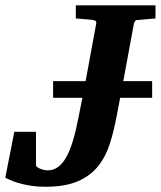

<svg xmlns="http://www.w3.org/2000/svg" viewBox="-40 -691 609 727"><path d="M481 -615.2Q474.1 -615.2 471.4 -611.1Q468.8 -606.9 466.8 -600.1L426.8 -383.8H536.1V-320.8H415L402.8 -256.8Q392.1 -197.8 376.2 -147.7Q360.4 -97.7 331.1 -61.3Q301.8 -24.9 254.2 -4.4Q206.5 16.1 132.8 16.1Q99.6 16.1 73.5 11.7Q47.4 7.3 28.3 1.5Q9.3 -4.4 -2.7 -10Q-14.6 -15.6 -20 -18.1L14.2 -191.9H96.2V-65.9Q96.2 -62 100.8 -58.3Q105.5 -54.7 112.3 -52Q119.1 -49.3 126.7 -47.6Q134.3 -45.9 140.1 -45.9Q162.1 -45.9 179.4 -58.3Q196.8 -70.8 210.9 -95.9Q225.1 -121.1 236.6 -159.4Q248 -197.8 257.8 -249L272 -320.8H161.1V-383.8H284.2L324.2 -601.1Q325.7 -609.9 320.8 -612.5Q315.9 -615.2 306.2 -616.2Q296.9 -616.7 287.1 -617.7Q278.8 -618.7 268.1 -619.4Q257.3 -620.1 247.1 -621.1V-670.9H548.8V-621.1Z"/></svg>

Font: Charis SIL
Style: Bold Italic
Weight: 700
Italic angle: -11°
Foundry: SIL International
Version: Version 4.112